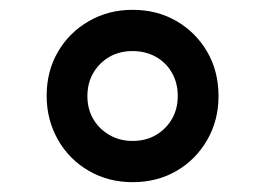

<svg xmlns="http://www.w3.org/2000/svg" viewBox="-20 -760 540 391"><path d="M250 -389Q201 -389 161 -412Q121 -435 98 -475.5Q75 -516 75 -565Q75 -615 98 -654.5Q121 -694 161 -717Q201 -740 250 -740Q300 -740 339.5 -717Q379 -694 402 -654.5Q425 -615 425 -564Q425 -515 402 -475Q379 -435 339.5 -412Q300 -389 250 -389ZM250 -473Q277 -473 297.5 -485Q318 -497 330 -517.5Q342 -538 342 -565Q342 -591 330 -612Q318 -633 297 -644.5Q276 -656 250 -656Q223 -656 202.5 -644Q182 -632 170 -611.5Q158 -591 158 -564Q158 -538 170 -517.5Q182 -497 203 -485Q224 -473 250 -473Z"/></svg>

Font: M PLUS 1 Code SemiBold
Style: Regular
Weight: 600
Designer: Coji Morishita
Foundry: UNDERFOREST DESIGN
Version: Version 1.005